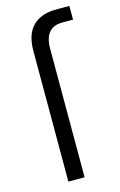

<svg xmlns="http://www.w3.org/2000/svg" viewBox="-118 -810 537 860"><g transform="rotate(-15 151.0 -379.5)"><path d="M87.9 0V-605.5Q87.9 -683.6 126.5 -721.2Q165 -758.8 233.4 -758.8H295.9V-695.3H246.1Q163.1 -695.3 163.1 -595.7V0Z"/></g></svg>

Font: Gothic A1
Style: Regular
Weight: 400
Designer: HanYang I&C Co.,Ltd.
Foundry: HanYang I&C Co.,Ltd.
Version: Version 2.50